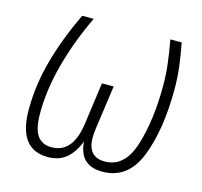

<svg xmlns="http://www.w3.org/2000/svg" viewBox="-102 -797 967 919"><g transform="rotate(15 382.0 -337.0)"><path d="M64 -186Q64 -308 98.5 -432Q133 -556 195 -685H252Q191 -558 156 -429Q121 -300 121 -184Q121 -106 144.5 -72.5Q168 -39 215 -39Q320 -39 341 -187L370 -397H428L398 -182Q394 -150 394 -137Q394 -39 479 -39Q577 -39 616.5 -164Q656 -289 656 -462Q656 -515 650 -566.5Q644 -618 632 -685H688Q700 -622 706.5 -570.5Q713 -519 713 -461Q713 -258 660 -123.5Q607 11 480 11Q367 11 359 -106Q336 -47 300 -18Q264 11 210 11Q64 11 64 -186Z"/></g></svg>

Font: Fira Sans Condensed Light
Style: Italic
Weight: 300
Width: 3
Italic angle: -8°
Designer: Carrois Corporate & Edenspiekermann AG
Foundry: Carrois Corporate GbR & Edenspiekermann AG
Version: Version 4.203